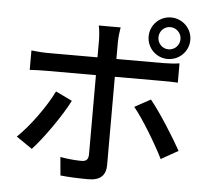

<svg xmlns="http://www.w3.org/2000/svg" viewBox="-59 -920 1118 1032"><g transform="rotate(5 500.0 -403.5)"><path d="M764 -744C764 -777 790 -804 823 -804C856 -804 883 -777 883 -744C883 -711 856 -684 823 -684C790 -684 764 -711 764 -744ZM711 -744C711 -682 761 -632 823 -632C885 -632 936 -682 936 -744C936 -806 885 -856 823 -856C761 -856 711 -806 711 -744ZM330 -363 241 -406C201 -323 118 -208 52 -146L138 -87C194 -147 286 -276 330 -363ZM753 -407 667 -360C718 -298 792 -175 833 -93L925 -145C885 -217 806 -343 753 -407ZM90 -614V-509C117 -511 149 -512 180 -512H447V-508C447 -460 447 -130 447 -83C446 -56 435 -46 409 -46C383 -46 338 -49 295 -57L304 42C349 47 408 49 455 49C521 49 549 18 549 -36C549 -113 549 -426 549 -508V-512H801C826 -512 860 -512 889 -510V-614C863 -610 826 -608 800 -608H549V-700C549 -723 554 -765 557 -779H439C443 -763 447 -725 447 -701V-608H179C148 -608 118 -611 90 -614Z"/></g></svg>

Font: Noto Sans CJK SC Medium
Style: Regular
Weight: 500
Designer: Ryoko NISHIZUKA 西塚涼子 (kana, bopomofo & ideographs); Paul D. Hunt (Latin, Greek & Cyrillic); Sandoll Communications 산돌커뮤니
Foundry: Adobe
Version: Version 2.004;hotconv 1.0.118;makeotfexe 2.5.65603